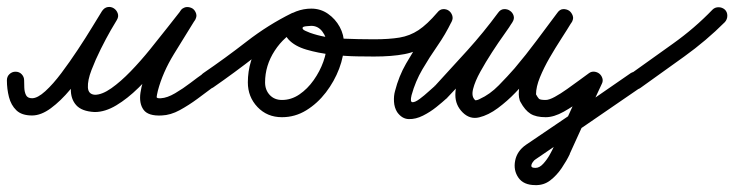

<svg xmlns="http://www.w3.org/2000/svg" viewBox="-45 -310 2130 557"><path d="M0 -102Q11 -102 18 -94.5Q25 -87 25 -77Q25 -68 25.5 -55.5Q26 -43 30.5 -34Q35 -25 48 -25Q64 -25 86.5 -45.5Q109 -66 133 -98Q157 -130 180.5 -165.5Q204 -201 222.5 -231.5Q241 -262 251 -278Q258 -288 267.5 -289.5Q277 -291 285 -286Q293 -281 296.5 -271.5Q300 -262 294 -252Q290 -246 276.5 -222.5Q263 -199 247.5 -168Q232 -137 220.5 -107Q209 -77 210 -56.5Q211 -36 231 -35Q231 -35 231 -35Q230 -35 230 -35Q251 -35 278 -54Q305 -73 334 -103Q363 -133 390.5 -167Q418 -201 441.5 -231Q465 -261 480 -280Q487 -289 496.5 -289.5Q506 -290 514 -285Q521 -280 524 -270.5Q527 -261 520 -251Q492 -206 459.5 -153Q427 -100 413 -47Q410 -34 409.5 -29Q409 -24 422 -25Q440 -26 463 -39.5Q486 -53 507.5 -69.5Q529 -86 545 -97Q553 -103 563 -101.5Q573 -100 579 -91Q585 -83 583.5 -73Q582 -63 573 -57Q553 -42 528 -23.5Q503 -5 476.5 9.5Q450 24 424 25Q385 27 371.5 8.5Q358 -10 362.5 -41Q367 -72 382.5 -108.5Q398 -145 418 -180.5Q438 -216 455 -242Q472 -268 478 -278Q484 -288 494 -288Q504 -288 512 -282Q520 -277 523 -267.5Q526 -258 519 -249Q500 -225 474.5 -191.5Q449 -158 419 -122.5Q389 -87 357 -55.5Q325 -24 292.5 -4.5Q260 15 230 15Q230 15 230 15Q229 15 229 15Q192 13 176 -5Q160 -23 160.5 -51.5Q161 -80 171.5 -113.5Q182 -147 197.5 -179Q213 -211 228 -237.5Q243 -264 251 -277Q257 -288 267 -289Q277 -290 285 -285Q293 -280 296.5 -271Q300 -262 293 -251Q280 -229 259 -194.5Q238 -160 212.5 -122Q187 -84 159 -50.5Q131 -17 102.5 4Q74 25 48 25Q18 25 2.5 10Q-13 -5 -19 -28.5Q-25 -52 -25 -77Q-25 -88 -17.5 -95Q-10 -102 0 -102Z M538 -63Q533 -71 534.5 -81.5Q536 -92 545 -98Q608 -141 670.5 -189.5Q733 -238 802 -272Q814 -277 822.5 -273Q831 -269 835 -260Q840 -251 837.5 -241.5Q835 -232 824 -227Q780 -206 752 -163Q724 -120 724 -71Q724 -49 737.5 -34.5Q751 -20 773 -20Q800 -20 823.5 -36Q847 -52 865 -77.5Q883 -103 893 -131Q903 -159 903 -183Q903 -201 890.5 -218Q878 -235 858 -235Q855 -235 844.5 -234Q834 -233 833 -230Q833 -230 833 -230Q833 -230 833 -230Q831 -225 841 -220.5Q851 -216 854 -215Q896 -200 946 -198Q996 -196 1040 -196Q1050 -196 1057.5 -188.5Q1065 -181 1065 -171Q1065 -161 1057.5 -153.5Q1050 -146 1040 -146Q1025 -146 991 -146.5Q957 -147 917.5 -151.5Q878 -156 844 -166Q810 -176 792 -195.5Q774 -215 785 -246Q785 -246 785 -246Q785 -246 785 -246Q793 -269 814.5 -277Q836 -285 858 -285Q885 -285 906.5 -270Q928 -255 940.5 -232Q953 -209 953 -183Q953 -148 939 -111Q925 -74 900.5 -42Q876 -10 843.5 10Q811 30 773 30Q730 30 702 0.5Q674 -29 674 -71Q674 -134 710 -190Q746 -246 803 -272Q814 -277 823 -273Q832 -269 836 -260Q840 -252 837.5 -242Q835 -232 824 -227Q757 -194 696 -146.5Q635 -99 573 -56Q565 -51 554.5 -52.5Q544 -54 538 -63Z M1015 -171Q1015 -181 1022.5 -188.5Q1030 -196 1040 -196Q1084 -196 1114 -201Q1144 -206 1169 -222.5Q1194 -239 1224 -274Q1231 -283 1240.5 -283.5Q1250 -284 1257 -279Q1264 -274 1267 -265Q1270 -256 1265 -247Q1247 -210 1224 -177Q1201 -144 1180.5 -109Q1160 -74 1149 -34Q1149 -34 1149 -34Q1149 -34 1149 -34Q1144 -14 1151.5 -13.5Q1159 -13 1172.5 -23Q1186 -33 1199 -45Q1212 -57 1217 -61Q1217 -62 1216 -61Q1216 -60 1216 -60Q1264 -112 1311 -164Q1358 -216 1400 -273Q1407 -283 1417 -283.5Q1427 -284 1434 -279Q1442 -274 1445 -264.5Q1448 -255 1441 -245Q1434 -233 1417.5 -210Q1401 -187 1382.5 -158.5Q1364 -130 1348.5 -102Q1333 -74 1327.5 -52Q1322 -30 1333 -20Q1333 -20 1333 -20Q1333 -20 1333 -20Q1334 -18 1340 -20Q1346 -22 1347 -23Q1376 -36 1402 -62.5Q1428 -89 1448 -112Q1481 -151 1511.5 -192Q1542 -233 1572 -273Q1579 -283 1588.5 -283.5Q1598 -284 1606 -279Q1613 -274 1616.5 -264.5Q1620 -255 1613 -245Q1601 -225 1583.5 -198Q1566 -171 1549.5 -142.5Q1533 -114 1521.5 -86Q1510 -58 1510 -36Q1510 -36 1511 -34Q1511 -34 1510 -36Q1509 -38 1509 -38Q1515 -27 1518.5 -23.5Q1522 -20 1538 -20Q1548 -20 1564.5 -29Q1581 -38 1600 -51.5Q1619 -65 1636 -77.5Q1653 -90 1664 -98Q1671 -103 1679.5 -102Q1688 -101 1694 -96Q1700 -91 1702.5 -83Q1705 -75 1701 -67Q1677 -16 1654 35Q1631 86 1608 136Q1608 136 1608 137Q1608 137 1608 137Q1599 156 1584.5 177.5Q1570 199 1551 213.5Q1532 228 1507 227Q1507 227 1508 227Q1508 227 1508 227Q1474 227 1459 205.5Q1444 184 1449.5 156Q1455 128 1481 110Q1481 110 1481 110Q1481 110 1481 110Q1481 110 1481 110Q1481 110 1481 110Q1557 59 1633 7Q1709 -45 1785 -98Q1793 -103 1803.5 -101.5Q1814 -100 1820 -91Q1825 -83 1823.5 -72.5Q1822 -62 1813 -56Q1738 -4 1661.5 48Q1585 100 1509 152Q1509 152 1509 152Q1509 152 1509 152Q1505 154 1500.5 160.5Q1496 167 1496.5 172Q1497 177 1508 177Q1508 177 1508 177Q1509 177 1509 177Q1520 177 1531 165Q1542 153 1550 138.5Q1558 124 1562 115Q1562 115 1562 115Q1562 116 1562 116Q1586 65 1609 14Q1632 -37 1655 -87Q1659 -96 1668 -94Q1677 -92 1685 -86Q1693 -79 1696.5 -70.5Q1700 -62 1692 -56Q1672 -42 1645.5 -22Q1619 -2 1590.5 14Q1562 30 1538 30Q1510 30 1494 20Q1478 10 1465 -14Q1465 -14 1464 -16Q1463 -18 1463 -18Q1460 -28 1460 -36Q1460 -75 1479.5 -116.5Q1499 -158 1525 -198Q1551 -238 1571 -271Q1577 -281 1586.5 -281.5Q1596 -282 1605 -277Q1613 -271 1616 -261.5Q1619 -252 1612 -243Q1581 -202 1550 -160.5Q1519 -119 1486 -80Q1473 -65 1450 -41Q1427 -17 1399.5 3.5Q1372 24 1345 30.5Q1318 37 1297 16Q1297 16 1297 16Q1297 16 1297 16Q1276 -5 1276 -34.5Q1276 -64 1290.5 -97.5Q1305 -131 1325.5 -163.5Q1346 -196 1366.5 -224Q1387 -252 1399 -271Q1405 -281 1415 -281.5Q1425 -282 1433 -277Q1441 -272 1444 -262.5Q1447 -253 1440 -243Q1397 -185 1349.5 -131.5Q1302 -78 1252 -26Q1252 -26 1252 -25Q1251 -25 1251 -25Q1239 -14 1221 0.5Q1203 15 1182 25.5Q1161 36 1141 35.5Q1121 35 1107 15Q1099 2 1098 -15Q1097 -32 1101 -46Q1101 -46 1101 -46Q1101 -46 1101 -46Q1112 -89 1133 -125.5Q1154 -162 1177.5 -197Q1201 -232 1221 -269Q1226 -279 1235.5 -279.5Q1245 -280 1254 -274Q1262 -269 1265.5 -259.5Q1269 -250 1262 -242Q1228 -201 1196.5 -180.5Q1165 -160 1128.5 -153Q1092 -146 1040 -146Q1030 -146 1022.5 -153.5Q1015 -161 1015 -171Z M1779 -61Q1773 -70 1774.5 -80Q1776 -90 1785 -96Q1845 -139 1907.5 -183.5Q1970 -228 2022 -282Q2022 -282 2022 -282Q2022 -282 2022 -282Q2029 -289 2039.5 -289Q2050 -289 2058 -282Q2065 -275 2065 -264.5Q2065 -254 2058 -246Q2004 -192 1940 -146Q1876 -100 1813 -55Q1805 -49 1795 -51Q1785 -53 1779 -61Z"/></svg>

Font: FRB American Cursive Semibold
Style: Italic
Weight: 600
Italic angle: -25°
Version: Version 2.0;Modular Font Editor K font №1